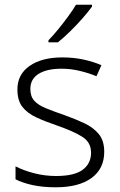

<svg xmlns="http://www.w3.org/2000/svg" viewBox="-20 -786 509 816"><path d="M423 -141Q423 -69 369 -29.5Q315 10 217 10Q161 10 118 0.5Q75 -9 46 -24V-79Q81 -61 126 -49.5Q171 -38 218 -38Q296 -38 331.5 -64.5Q367 -91 367 -137Q367 -181 330 -204.5Q293 -228 221 -253Q171 -270 133.5 -287.5Q96 -305 75 -332Q54 -359 54 -406Q54 -470 106 -506Q158 -542 245 -542Q293 -542 334.5 -533Q376 -524 411 -509L390 -462Q359 -475 320 -484.5Q281 -494 242 -494Q179 -494 144 -472Q109 -450 109 -408Q109 -376 126 -357.5Q143 -339 175 -326Q207 -313 253 -297Q301 -280 339 -262Q377 -244 400 -216Q423 -188 423 -141ZM371 -758Q356 -737 331.5 -709Q307 -681 279 -653.5Q251 -626 226 -606H186V-615Q205 -634 227 -661Q249 -688 269.5 -716Q290 -744 303 -766H371Z"/></svg>

Font: Noto Sans Bengali UI Light
Style: Regular
Weight: 300
Designer: Jelle Bosma - Monotype Design Team
Foundry: Monotype Imaging Inc.
Version: Version 2.003; ttfautohint (v1.8.4.7-5d5b)